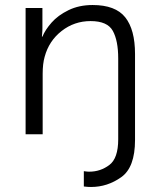

<svg xmlns="http://www.w3.org/2000/svg" viewBox="-20 -535 634 765"><path d="M149 -503V-424Q149 -410 148 -401Q147 -392 147 -389H149Q160 -416 185.5 -445Q211 -474 253 -494.5Q295 -515 349 -515Q440 -515 479 -466Q518 -417 518 -320V23Q518 132 463 171Q408 210 343 210Q331 210 323.5 209Q316 208 314 208V147Q316 147 321.5 148Q327 149 336 149Q380 149 415.5 122.5Q451 96 451 20V-302Q451 -373 429.5 -412Q408 -451 341 -451Q276 -451 225.5 -411.5Q175 -372 158 -309Q150 -281 150 -241V0H82V-503Z"/></svg>

Font: Museo Sans Light
Style: Regular
Weight: 300
Designer: Jos Buivenga
Foundry: Jos Buivenga & Rosetta Type Foundry (extension, remastering)
Version: Version 3.600;PS 1.000;hotconv 1.0.88;makeotf.lib2.5.647800;